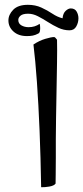

<svg xmlns="http://www.w3.org/2000/svg" viewBox="-20 -739 346 798"><path d="M217 -574Q218 -535 217 -479Q216 -423 215 -363Q214 -303 213 -249.5Q212 -196 212 -161Q212 -124 212 -83.5Q212 -43 211.5 -13Q211 17 211 24Q205 33 184.5 36.5Q164 40 151 39Q149 -85 144.5 -195.5Q140 -306 133.5 -397.5Q127 -489 119 -554Q143 -570 168 -577.5Q193 -585 205 -585Q209 -585 217 -574ZM92 -589Q57 -589 36 -608Q15 -627 15 -654Q15 -678 35 -698.5Q55 -719 96 -719Q127 -719 152 -707.5Q177 -696 198 -682Q219 -668 240 -663Q242 -684 253 -694Q264 -704 274 -704Q291 -704 298.5 -691Q306 -678 306 -663Q306 -645 297 -629Q288 -613 269 -613Q245 -613 222.5 -623.5Q200 -634 179 -647.5Q158 -661 137.5 -671.5Q117 -682 97 -682Q75 -682 65.5 -674Q56 -666 56 -656Q56 -641 69 -633.5Q82 -626 99 -626Q125 -626 145 -640Q146 -636 146.5 -631.5Q147 -627 147 -622Q147 -614 145.5 -608Q144 -602 140 -600Q127 -593 116 -591Q105 -589 92 -589Z"/></svg>

Font: Ruwudu Medium
Style: Regular
Weight: 500
Designer: Becca Hirsbrunner Spalinger
Foundry: SIL International
Version: Version 3.000